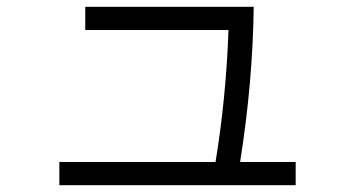

<svg xmlns="http://www.w3.org/2000/svg" viewBox="-20 -563 1040 563"><path d="M847 -88V-20H154V-88H612Q643 -277 650 -475H230V-543H724Q721 -319 684 -88Z"/></svg>

Font: IBM Plex Sans JP
Style: Regular
Weight: 400
Designer: Mike Abbink; Paul van der Laan; Pieter van Rosmalen; Wujin Sim; Yejin Wi; Jinhee Kim; Boomi Park; Yona Kim; Kichan Ma
Foundry: Sandoll Inc.
Version: Version 1.001